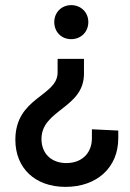

<svg xmlns="http://www.w3.org/2000/svg" viewBox="-20 -521 509 750"><path d="M308 -233V-291H205V-238C205 -144 40 -142 40 25C40 136 117 209 236 209C359 209 442 133 442 19V-11L339 -16V19C339 77 300 116 239 116C181 116 142 79 142 22C142 -93 308 -98 308 -233ZM192 -435C192 -396 220 -368 258 -368C296 -368 325 -396 325 -435C325 -473 296 -501 258 -501C221 -501 192 -473 192 -435Z"/></svg>

Font: Vanilla Cream DemiBold
Style: Regular
Weight: 600
Designer: Jeremy Tribby, Jinavaṁso
Foundry: Tribby Type
Version: Version 1.422;Glyphs 3.1.2 (3151)